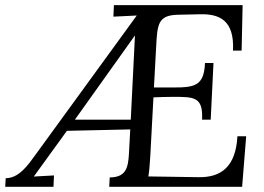

<svg xmlns="http://www.w3.org/2000/svg" viewBox="-44 -720 1019 740"><path d="M887.2 -524.9 891.1 -700.2H395L393.1 -655.8L482.9 -660.2C482.9 -659.7 482.4 -659.2 482.4 -659.2L93.8 -125C64.9 -85 29.8 -33.2 -22 -33.2L-23.9 0H162.1L164.1 -43.9L86.9 -39.6V-40.5L213.9 -215.8L458 -221.2L453.1 -129.9C450.2 -68.8 439 -37.1 378.9 -36.1L377 0H889.2L904.8 -194.8H871.1C864.7 -77.1 808.1 -35.6 721.2 -37.1L527.8 -40C530.8 -57.1 533.2 -82 535.2 -118.2L547.4 -344.7C570.8 -345.7 595.7 -346.7 620.6 -346.7C705.1 -346.7 738.8 -347.2 734.9 -258.8H768.1L778.8 -477.1H746.1C742.2 -389.2 707 -382.8 623 -382.8H549.3L558.1 -543.9C562.5 -625 564.9 -661.1 640.1 -663.1L726.1 -665C800.8 -667 859.9 -643.1 854 -524.9ZM475.1 -582H476.1L460 -258.8H244.6Z"/></svg>

Font: Lora Italic
Style: Regular
Weight: 400
Italic angle: -3°
Designer: Olga Karpushina, Alexei Vanyashin
Foundry: Cyreal
Version: Version 1.011;PS 001.011;hotconv 1.0.70;makeotf.lib2.5.58329